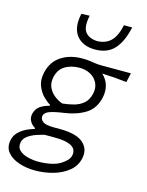

<svg xmlns="http://www.w3.org/2000/svg" viewBox="-152 -844 862 1129"><g transform="rotate(15 279.0 -279.0)"><path d="M174 202Q120.5 202 74.8 186.5Q29 171 4.5 140.5Q-20 110 -10 64.5Q-4 36.5 16.2 16.8Q36.5 -3 62.2 -15.5Q88 -28 110 -33.5V-39.5Q103 -43 92.2 -52.8Q81.5 -62.5 74.8 -78.5Q68 -94.5 73 -117.5Q80 -147 103.2 -163.5Q126.5 -180 159.5 -188V-194.5Q142.5 -203.5 119.2 -226.2Q96 -249 81.5 -284Q67 -319 76.5 -365Q91 -435 144.5 -470.8Q198 -506.5 273.5 -506.5Q300.5 -506.5 319 -503.8Q337.5 -501 355.5 -498.5Q373.5 -496 398.5 -496H571.5L559 -439.5Q521 -444 483.8 -446.8Q446.5 -449.5 409 -451Q438.5 -423 447.5 -389.8Q456.5 -356.5 449.5 -320Q434.5 -246.5 381 -213.2Q327.5 -180 255.5 -170Q198 -162 168 -151.5Q138 -141 133.5 -120Q130 -100.5 147.8 -86Q165.5 -71.5 215 -71.5H252.5Q353 -71.5 395.2 -34.8Q437.5 2 425 60.5Q414.5 109 376.2 140.2Q338 171.5 284.2 186.8Q230.5 202 174 202ZM228 -220Q261 -223.5 294.8 -232Q328.5 -240.5 354 -262Q379.5 -283.5 388.5 -325Q396 -361 382 -389.2Q368 -417.5 339 -433.5Q310 -449.5 273.5 -449.5Q220.5 -449.5 183.2 -426.2Q146 -403 136.5 -353Q130 -319.5 142.2 -292.8Q154.5 -266 178 -247.5Q201.5 -229 228 -220ZM180 147Q267 145.5 311.8 118.2Q356.5 91 363.5 60.5Q368 39.5 359.2 22.5Q350.5 5.5 320.5 -5Q290.5 -15.5 231 -15.5H176Q153.5 -10.5 126 -1Q98.5 8.5 77 24Q55.5 39.5 50.5 62Q44 93.5 63.2 112Q82.5 130.5 115 138.8Q147.5 147 180 147ZM330.5 -576.5Q256 -576.5 218.2 -623.5Q180.5 -670.5 199.5 -758.5L250 -760.5Q234.5 -689 257.8 -659.2Q281 -629.5 331.5 -627.5Q382.5 -629.5 413.2 -659.5Q444 -689.5 459 -758.5H509Q490 -669.5 448 -623Q406 -576.5 330.5 -576.5Z"/></g></svg>

Font: Commissioner Flair Light
Style: Italic
Weight: 300
Italic angle: -12°
Designer: Kostas Bartsokas
Foundry: Kostas Bartsokas
Version: Version 1.000; ttfautohint (v1.8.3)